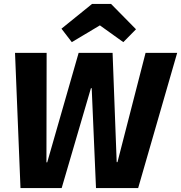

<svg xmlns="http://www.w3.org/2000/svg" viewBox="-20 -964 928 984"><path d="M888 -693H726L582 -133H578L557 -693H383L222 -132H218L219 -693H57L85 0H296L446 -512H450L472 0H688ZM492 -834 612 -748 677 -814 549 -944H452L295 -817L348 -748Z"/></svg>

Font: Fira Sans OT
Style: Bold Italic
Weight: 700
Italic angle: -8°
Designer: Carrois Corporate & Edenspiekermann
Foundry: Carrois Corporate GbR & Edenspiekermann AG
Version: Version 2.001